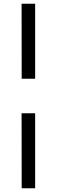

<svg xmlns="http://www.w3.org/2000/svg" viewBox="-20 -846 303 1027"><path d="M168 -425H96L95.5 -826H168ZM168 161H96L95.5 -240H168Z"/></svg>

Font: Public Sans
Style: Regular
Weight: 400
Designer: The Public Sans project authors (U.S. Web Design System). Libre Franklin designed by Pablo Impallari and Rodrigo Fuenzal
Version: Version 1.008; ttfautohint (v1.8.1) -l 8 -r 50 -G 200 -x 14 